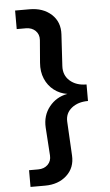

<svg xmlns="http://www.w3.org/2000/svg" viewBox="-63 -840 596 1041"><g transform="rotate(-5 235.5 -320.0)"><path d="M139 160H60V69H110Q142 69 162 49.5Q182 30 180 -1L170 -153Q166 -219 204 -266.5Q242 -314 303 -325Q263 -331 231 -355.5Q199 -380 182.5 -419Q166 -458 170 -506L180 -629Q182 -660 162 -679.5Q142 -699 110 -699H60V-800H139Q212 -800 257.5 -758.5Q303 -717 299 -649L289 -478Q286 -428 320.5 -397.5Q355 -367 411 -367V-277Q356 -277 321.5 -249Q287 -221 289 -176L299 9Q303 76 257.5 118Q212 160 139 160Z"/></g></svg>

Font: Goli Bold
Style: Regular
Weight: 700
Designer: jaikishan Patel
Foundry: MagicType
Version: Version 1.000